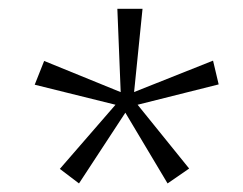

<svg xmlns="http://www.w3.org/2000/svg" viewBox="-20 -499 553 437"><path d="M361.4 -81.5 265.3 -242.5 159.8 -81.5 116.2 -114.6 242.9 -260.6 59 -306.2 80.5 -360.3 254.7 -289.3 247.1 -479H304.4L285.2 -289.5L464.9 -361L477.7 -306.9L293.2 -260.6L410.5 -115.4Z"/></svg>

Font: Genos Thin
Style: Italic
Weight: 100
Italic angle: -8°
Designer: Robert E. Leuschke
Foundry: Robert E. Leuschke
Version: Version 1.010